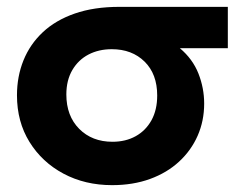

<svg xmlns="http://www.w3.org/2000/svg" viewBox="-20 -525 706 560"><path d="M307 15Q228 15 165.2 -18.5Q102.5 -52 66 -111Q29.5 -170 29.5 -247Q29.5 -302 48.5 -349Q67.5 -396 104.8 -431Q142 -466 198 -485.5Q254 -505 328.5 -505H644.5V-384.5H504.5Q542 -353 558.8 -310.5Q575.5 -268 575.5 -223Q575.5 -172.5 556.5 -129.2Q537.5 -86 502.2 -53.5Q467 -21 417.5 -3Q368 15 307 15ZM308 -111.5Q346.5 -111.5 375.8 -127.8Q405 -144 421.8 -174.2Q438.5 -204.5 438.5 -246.5Q438.5 -309 401.8 -345.2Q365 -381.5 306 -381.5Q268 -381.5 238.2 -366Q208.5 -350.5 191 -320.8Q173.5 -291 173.5 -249.5Q173.5 -187 211 -149.2Q248.5 -111.5 308 -111.5Z"/></svg>

Font: Geologica Roman SemiBold
Style: Regular
Weight: 600
Designer: Sindre Bremnes, Frode Helland
Foundry: Monokrom Skriftforlag AS
Version: Version 1.010;gftools[0.9.28]